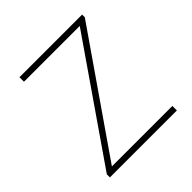

<svg xmlns="http://www.w3.org/2000/svg" viewBox="-148 -640 752 752"><g transform="rotate(-45 228.0 -264.0)"><path d="M412 0V-25H77L415 -513V-528H68V-503H377L41 -17V0Z"/></g></svg>

Font: Noto Sans Arabic UI Th
Style: Regular
Weight: 100
Designer: Monotype Design Team, Nadine Chahine and Nizar Qandah
Foundry: Monotype Imaging Inc.
Version: Version 2.010